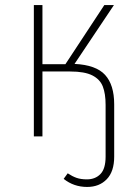

<svg xmlns="http://www.w3.org/2000/svg" viewBox="-20 -540 541 760"><path d="M432 -127V80Q432 139 402.5 169.5Q373 200 325 200Q272 200 232 168L248 146Q266 158 283 164Q300 170 324 170Q357 170 377.5 149Q398 128 398 80V-125Q398 -169 387 -197.5Q376 -226 345.5 -241.5Q315 -257 258 -257H148V0H114V-520H148V-286H239L393 -520H431L275 -287Q360 -283 396 -243.5Q432 -204 432 -127Z"/></svg>

Font: FiraGO UltraLight
Style: Regular
Weight: 200
Designer: bBox Type
Foundry: bBox Type GmbH
Version: Version 1.001